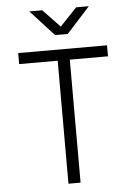

<svg xmlns="http://www.w3.org/2000/svg" viewBox="-62 -996 724 1042"><g transform="rotate(-5 300.0 -475.0)"><path d="M268 0V-670H58V-730H542V-670H334V0ZM266 -810 138 -950H208L301 -853L393 -950H462L335 -810Z"/></g></svg>

Font: JetBrains Mono NL ExtraLight
Style: Regular
Weight: 200
Designer: Philipp Nurullin, Konstantin Bulenkov
Foundry: JetBrains
Version: Version 2.304; ttfautohint (v1.8.4.7-5d5b)